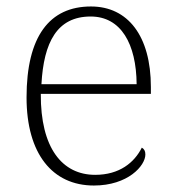

<svg xmlns="http://www.w3.org/2000/svg" viewBox="-20 -563 539 593"><path d="M270 10C375 10 429 -51 429 -86C429 -97 425 -103 418 -107C395 -61 349 -23 274 -23C172 -23 105 -106 106 -273H446V-294C446 -452 375 -543 261 -543C133 -543 62 -451 62 -262C62 -88 142 10 270 10ZM402 -303H108C115 -432 156 -512 260 -512C354 -512 401 -427 402 -303Z"/></svg>

Font: Noto Serif Myanmar ExtraLight
Style: Regular
Weight: 200
Designer: Ben Mitchell and the Monotype Design Team
Foundry: Monotype Imaging Inc.
Version: Version 2.106